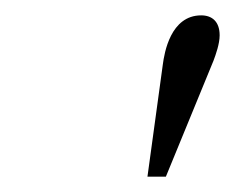

<svg xmlns="http://www.w3.org/2000/svg" viewBox="-20 -750 306 250"><path d="M172 -520H196L258 -671C261 -679 266 -693 266 -704C266 -722 256 -730 242 -730C202 -730 194 -681 192 -666Z"/></svg>

Font: Old Standard
Style: Italic
Weight: 400
Italic angle: -15.2°
Designer: Alexey Kryukov <alexios@thessalonica.org.ru>
Version: Version 2.0